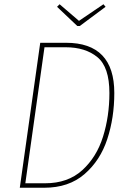

<svg xmlns="http://www.w3.org/2000/svg" viewBox="-20 -882 607 902"><path d="M517 -445Q517 -329 484 -228.5Q451 -128 377 -64Q303 0 188 0H73L169 -681H290Q517 -681 517 -445ZM189 -660 99 -21H192Q299 -21 366.5 -82.5Q434 -144 464 -240Q494 -336 494 -445Q494 -567 437.5 -613.5Q381 -660 288 -660ZM466 -862 476 -850 355 -760H343L248 -850L260 -862L351 -784Z"/></svg>

Font: Fira Sans Condensed Thin
Style: Italic
Weight: 250
Width: 3
Italic angle: -8°
Designer: Carrois Corporate & Edenspiekermann AG
Foundry: Carrois Corporate GbR & Edenspiekermann AG
Version: Version 4.203